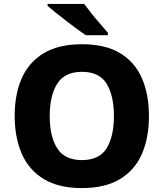

<svg xmlns="http://www.w3.org/2000/svg" viewBox="-20 -951 836 981"><path d="M741 -358Q741 -247 705 -164.5Q669 -82 593 -36Q517 10 398 10Q280 10 204 -36Q128 -82 91.5 -165Q55 -248 55 -359Q55 -470 91.5 -552Q128 -634 204 -679.5Q280 -725 399 -725Q518 -725 593.5 -679.5Q669 -634 705 -551.5Q741 -469 741 -358ZM234 -358Q234 -253 272.5 -193Q311 -133 398 -133Q487 -133 524.5 -193Q562 -253 562 -358Q562 -463 524.5 -523.5Q487 -584 399 -584Q311 -584 272.5 -523.5Q234 -463 234 -358ZM410 -931Q426 -909 448 -881.5Q470 -854 492.5 -828.5Q515 -803 531 -784V-771H419Q399 -784 372.5 -803.5Q346 -823 317.5 -845Q289 -867 264 -887Q239 -907 223 -921V-931Z"/></svg>

Font: Noto Sans Malayalam ExtraBold
Style: Regular
Weight: 800
Designer: Jelle Bosma - Monotype Design Team
Foundry: Monotype Imaging Inc.
Version: Version 2.104; ttfautohint (v1.8.4.7-5d5b)